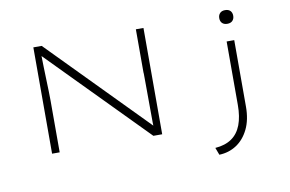

<svg xmlns="http://www.w3.org/2000/svg" viewBox="-90 -886 1883 1245"><g transform="rotate(-10 851.5 -263.5)"><path d="M192 0V-700H247L881 -54L871 -28Q870 -43 869.5 -87Q869 -131 869 -186.5Q869 -242 868.5 -293.5Q868 -345 868 -380.5Q868 -416 867 -417V-700H917V0H859L230 -640L234 -668Q234 -661 234.5 -632.5Q235 -604 236 -564Q237 -524 238.5 -481Q240 -438 241 -401.5Q242 -365 242 -344V0ZM1259 195 1241 147Q1307 142 1349.5 112.5Q1392 83 1412.5 29Q1433 -25 1433 -102V-520H1483V-82Q1483 4 1453 65.5Q1423 127 1372.5 160Q1322 193 1259 195ZM1458 -632Q1436 -632 1424 -644Q1412 -656 1412 -677Q1412 -697 1424 -709.5Q1436 -722 1458 -722Q1480 -722 1492 -710Q1504 -698 1504 -677Q1504 -657 1492 -644.5Q1480 -632 1458 -632Z"/></g></svg>

Font: Lexend Zetta ExtraLight
Style: Regular
Weight: 250
Version: Version 1.007